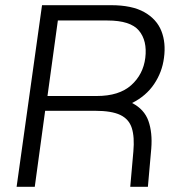

<svg xmlns="http://www.w3.org/2000/svg" viewBox="-20 -720 680 740"><path d="M44 0 142 -700H408Q489 -700 536.5 -673Q584 -646 602 -600.5Q620 -555 612 -497Q605 -442 574 -396Q543 -350 489 -323Q536 -299 552 -254Q568 -209 563 -147L550 0H482L494 -136Q499 -192 488 -226.5Q477 -261 443.5 -277Q410 -293 346 -293H154L114 0ZM163 -350H353Q439 -350 485.5 -391.5Q532 -433 540 -497Q548 -563 515.5 -602Q483 -641 394 -641H203Z"/></svg>

Font: Host Grotesk Light
Style: Italic
Weight: 300
Italic angle: -8°
Designer: Doğukan Karapınar based on Poppins by Indian Type Foundry, Jonny Pinhorn
Foundry: Element Type
Version: Version 1.001; ttfautohint (v1.8.4.7-5d5b)